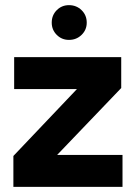

<svg xmlns="http://www.w3.org/2000/svg" viewBox="-20 -726 540 746"><path d="M32 0V-120L279 -380H35V-504H451V-384L202 -124H456V0ZM248 -571Q220 -571 200.5 -590.5Q181 -610 181 -638Q181 -667 200.5 -686.5Q220 -706 248 -706Q277 -706 297 -686.5Q317 -667 317 -638Q317 -610 297 -590.5Q277 -571 248 -571Z"/></svg>

Font: DM Sans Black
Style: Regular
Weight: 900
Designer: Colophon Foundry, Jonny Pinhorn
Foundry: Colophon Foundry
Version: Version 4.004; ttfautohint (v1.8.4.7-5d5b)